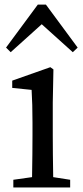

<svg xmlns="http://www.w3.org/2000/svg" viewBox="-20 -831 368 851"><path d="M213.9 -377V-230.5Q213.9 -157.2 215.8 -45.9L291 -34.2V0H39.1V-34.2L122.1 -45.9Q124 -157.2 124 -230.5V-288.1Q124 -371.1 120.1 -432.6L34.2 -441.4V-473.6L203.1 -533.2L216.8 -523.4ZM183.6 -810.5 324.2 -620.1 302.7 -599.6 165 -723.6 27.3 -599.6 6.8 -620.1 147.5 -810.5Z"/></svg>

Font: GenYoMin TW TTF Medium
Style: Regular
Weight: 500
Version: Version 1.300